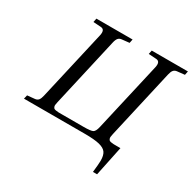

<svg xmlns="http://www.w3.org/2000/svg" viewBox="-189 -881 1259 1259"><g transform="rotate(30 441.0 -251.0)"><path d="M40 0 46.9 -28.8 102.1 -34.2Q120.1 -35.6 129.4 -47.1Q138.7 -58.6 144 -83L264.2 -608.9Q274.9 -656.7 242.2 -659.2L183.1 -663.1L189 -691.9H462.9L457 -663.1L401.9 -657.2Q384.3 -655.8 374.8 -644.5Q365.2 -633.3 359.9 -608.9L242.2 -90.8Q239.3 -76.7 238 -67.9Q236.8 -59.1 239.7 -52.5Q242.7 -45.9 246.1 -42.7Q249.5 -39.6 260 -37.6Q270.5 -35.6 280 -35.4Q289.6 -35.2 309.1 -35.2H471.2Q524.9 -35.2 540.3 -43.2Q555.7 -51.3 564 -87.9L683.1 -608.9Q693.8 -656.7 661.1 -659.2L602.1 -663.1L607.9 -691.9H881.8L876 -663.1L820.8 -657.2Q803.2 -655.8 793.7 -644.5Q784.2 -633.3 778.8 -608.9L661.1 -90.8Q658.2 -76.7 657 -67.9Q655.8 -59.1 658.7 -52.5Q661.6 -45.9 665 -42.7Q668.5 -39.6 679 -37.6Q689.5 -35.6 699 -35.4Q708.5 -35.2 728 -35.2H750L703.1 189.9H671.9Q679.2 124 679.2 101.1Q679.2 61 664.6 40Q649.9 19 611.8 9.5Q573.7 0 500 0Z"/></g></svg>

Font: Linguistics Pro
Style: Italic
Weight: 400
Italic angle: -12°
Designer: Stefan Peev, Context Ltd
Foundry: Stefan Peev, Context Ltd
Version: Version 001.000